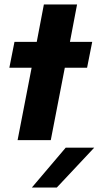

<svg xmlns="http://www.w3.org/2000/svg" viewBox="-20 -629 443 862"><path d="M122 -325H22L45 -441H145L177 -609H326L294 -441H394L371 -325H271L208 0H59ZM275 34H403L235 213H123Z"/></svg>

Font: Teachers
Style: Bold Italic
Weight: 700
Designer: Alfredo Marco Pradil & Chank Diesel
Version: Version 0.009